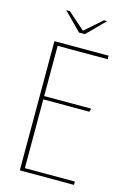

<svg xmlns="http://www.w3.org/2000/svg" viewBox="-118 -832 602 890"><g transform="rotate(15 182.5 -386.5)"><path d="M86 -773H103L185 -701L267 -773H282L198 -688H170ZM70 -620H330V-603H90V-362H316L311 -346H90V-16H330V0H70Z"/></g></svg>

Font: Smooch Sans Thin
Style: Regular
Weight: 100
Designer: Robert E. Leuschke
Foundry: Robert E. Leuschke
Version: Version 1.010